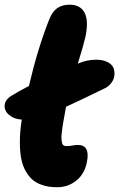

<svg xmlns="http://www.w3.org/2000/svg" viewBox="-27 -804 504 811"><path d="M214.8 -13.2Q196.3 -13.2 180.2 -15.4Q164.1 -17.6 144.8 -24.9Q125.5 -32.2 110.8 -44.4Q96.2 -56.6 83 -78.6Q69.8 -100.6 63.5 -129.9Q57.1 -159.2 56.9 -202.4Q56.6 -245.6 64.9 -298.8Q32.2 -300.8 11.5 -318.4Q-9.3 -335.9 -7.3 -359.6Q-5.4 -383.3 22 -399.9Q44.4 -414.1 95.2 -440.9Q131.8 -597.7 180.2 -720.2Q192.9 -753.9 213.9 -769Q234.9 -784.2 267.1 -784.2Q312 -784.2 330.1 -750.5Q348.1 -716.8 334 -648.9Q326.2 -614.7 301.8 -535.2Q339.4 -551.8 378.9 -551.8Q408.2 -551.8 427.5 -541.7Q446.8 -531.7 452.4 -516.6Q458 -501.5 456.1 -484.9Q454.1 -468.3 443.1 -453.6Q432.1 -439 416 -431.2Q296.4 -373 252 -353Q250 -343.3 246.1 -320.8Q240.7 -293.5 237.5 -272.5Q234.4 -251.5 233.2 -237.3Q231.9 -223.1 232.9 -213.6Q233.9 -204.1 235.4 -198.7Q236.8 -193.4 240.7 -190.7Q244.6 -188 247.6 -187.5Q250.5 -187 255.9 -187Q266.1 -187 280.3 -189.5Q294.4 -191.9 300.8 -191.9Q355.5 -191.9 339.8 -118.2Q330.1 -69.3 295.4 -41.3Q260.7 -13.2 214.8 -13.2Z"/></svg>

Font: Shantell Sans Bouncy
Style: Italic
Weight: 800
Italic angle: -11.31°
Designer: Stephen Nixon, Anya Danilova, Shantell Martin
Foundry: Arrow Type
Version: Version 1.006;[9816181b4]